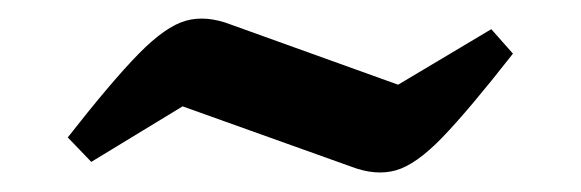

<svg xmlns="http://www.w3.org/2000/svg" viewBox="-20 -389 617 204"><path d="M77 -217 52 -243Q99 -303 127.5 -332Q156 -361 177.5 -367Q199 -373 225 -363L403 -299L502 -358L525 -332Q478 -272 450 -243Q422 -214 400.5 -208Q379 -202 353 -212L174 -276Z"/></svg>

Font: Piazzolla Thin ExtraBold
Style: Regular
Weight: 800
Version: Version 2.005